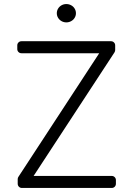

<svg xmlns="http://www.w3.org/2000/svg" viewBox="-20 -932 658 952"><path d="M67.8 -21V-44Q67.8 -50.4 71.4 -55.4L471.9 -668H86.6Q77.8 -668 71.7 -674Q65.7 -680 65.7 -688.6V-707Q65.7 -715.6 71.7 -721.6Q77.8 -727.6 86.6 -727.6H530.2Q539.1 -727.6 545.1 -721.6Q551.1 -715.6 551.1 -707V-683.6Q551.1 -678.3 547.6 -672.2L146.7 -59.7H533.7Q542.6 -59.7 548.7 -53.6Q554.7 -47.6 554.7 -39.1V-21Q554.7 -12.1 548.7 -6Q542.6 0 533.7 0H88.8Q79.9 0 73.9 -6Q67.8 -12.1 67.8 -21ZM308.9 -911.9Q321.7 -911.9 332.7 -905.9Q343.8 -899.9 350.1 -889.4Q356.5 -878.9 356.5 -866.5Q356.5 -854 350.1 -843.6Q343.8 -833.1 332.7 -827.1Q321.7 -821 308.9 -821Q296.2 -821 285.3 -827.1Q274.5 -833.1 268.1 -843.6Q261.7 -854 261.7 -866.5Q261.7 -878.9 268.1 -889.4Q274.5 -899.9 285.3 -905.9Q296.2 -911.9 308.9 -911.9Z"/></svg>

Font: DeltaSans Light
Style: Regular
Weight: 300
Designer: Rasmus Andersson
Foundry: rsms
Version: Version 3.012